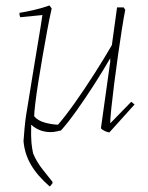

<svg xmlns="http://www.w3.org/2000/svg" viewBox="-20 -477 542 702"><path d="M165 6Q124 6 94 -21Q93 24 95 44.5Q97 65 101 84Q114 115 137 144Q160 173 172 188V193Q170 196 167 199.5Q164 203 162 205Q117 166 93.5 126Q70 86 66 39Q67 21 69.5 -5.5Q72 -32 75 -53Q78 -71 84.5 -111Q91 -151 99 -200.5Q107 -250 115 -297.5Q123 -345 128.5 -379Q134 -413 135 -422L54 -414Q51 -420 51 -430Q71 -433 102 -440Q133 -447 161 -457L169 -446Q161 -411 152.5 -365Q144 -319 135.5 -270Q127 -221 120 -176.5Q113 -132 109 -98.5Q105 -65 105 -52Q118 -36 143 -29Q168 -22 192 -21Q219 -52 254 -101.5Q289 -151 324.5 -206.5Q360 -262 389 -312L408 -450H432L438 -441Q433 -417 426 -372.5Q419 -328 411.5 -275Q404 -222 397.5 -171Q391 -120 387 -81Q383 -42 383 -26L460 -105L472 -95L380 7Q374 7 364 2.5Q354 -2 349 -8L383 -251V-264Q357 -219 325 -169Q293 -119 261 -74Q229 -29 203 0Q194 2 184.5 4Q175 6 165 6Z"/></svg>

Font: Labrada ExtraLight
Style: Italic
Weight: 200
Italic angle: -7°
Designer: Mercedes Jáuregui
Foundry: Omnibus-Type Team
Version: Version 1.000; ttfautohint (v1.8.4.7-5d5b)